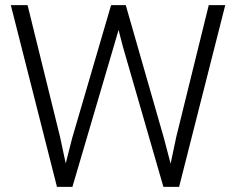

<svg xmlns="http://www.w3.org/2000/svg" viewBox="-20 -725 911 745"><path d="M260 -189 411 -705H468L616 -189L642 -90L664 -194L790 -705H854L675 0H614L456 -547L440 -609L422 -547L261 0H201L22 -705H87L213 -194L235 -91Z"/></svg>

Font: Freesentation 3 Light
Style: Regular
Weight: 300
Designer: glyphs from Roboto by Christian Robertson / Hangul glyphs from Noto Sans CJK(Source Han Sans) by Jang Soo-young and Kang
Foundry: PT&
Version: Version 2.001